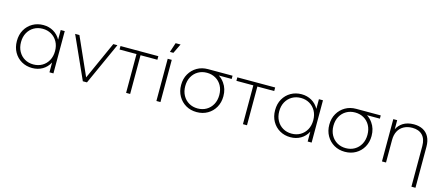

<svg xmlns="http://www.w3.org/2000/svg" viewBox="-56 -1407 5313 2289"><g transform="rotate(15 2601.0 -262.5)"><path d="M317 4Q244 4 185.5 -29.5Q127 -63 93 -123Q59 -183 59 -261Q59 -340 93 -399.5Q127 -459 185.5 -492.5Q244 -526 317 -526Q386 -526 441.5 -494Q497 -462 530 -403Q530 -403 530 -402V-522H580V0H531V-123Q531 -122 530 -120Q498 -60 442.5 -28Q387 4 317 4ZM320 -41Q380 -41 427.5 -68.5Q475 -96 502.5 -146Q530 -196 530 -261Q530 -327 502.5 -376.5Q475 -426 427.5 -453.5Q380 -481 320 -481Q260 -481 212.5 -453.5Q165 -426 137.5 -376.5Q110 -327 110 -261Q110 -196 137.5 -146Q165 -96 212.5 -68.5Q260 -41 320 -41Z M943 0 708 -522H761L969 -55L1179 -522H1230L994 0Z M1477 0V-479H1268V-522H1735V-478H1527V0Z M1851 0V-521H1901V0ZM1855 -607 1894 -725H1955L1898 -607Z M2347 4Q2272 4 2213.5 -30Q2155 -64 2120.5 -124Q2086 -184 2086 -261Q2086 -339 2120.5 -398.5Q2155 -458 2213.5 -492Q2272 -526 2347 -526H2349Q2350 -526 2351 -526H2362Q2363 -526 2363 -526H2371Q2372 -526 2372 -526H2395Q2395 -526 2396 -526H2404Q2404 -526 2405 -526H2411Q2411 -526 2412 -526H2432Q2432 -526 2433 -526H2441Q2442 -526 2443 -526H2449Q2450 -526 2450 -526H2650V-486H2491Q2532 -460 2561 -418Q2608 -352 2608 -261Q2608 -184 2574 -124Q2540 -64 2481 -30Q2422 4 2347 4ZM2347 -41Q2407 -41 2454.5 -68.5Q2502 -96 2529.5 -146Q2557 -196 2557 -261Q2557 -327 2530 -376.5Q2503 -426 2455 -453.5Q2407 -481 2347 -481Q2287 -481 2239.5 -453.5Q2192 -426 2164.5 -376.5Q2137 -327 2137 -261Q2137 -196 2164.5 -146Q2192 -96 2239.5 -68.5Q2287 -41 2347 -41Z M2919 0V-479H2710V-522H3177V-478H2969V0Z M3504 4Q3431 4 3372.5 -29.5Q3314 -63 3280 -123Q3246 -183 3246 -261Q3246 -340 3280 -399.5Q3314 -459 3372.5 -492.5Q3431 -526 3504 -526Q3573 -526 3628.5 -494Q3684 -462 3717 -403Q3717 -403 3717 -402V-522H3767V0H3718V-123Q3718 -122 3717 -120Q3685 -60 3629.5 -28Q3574 4 3504 4ZM3507 -41Q3567 -41 3614.5 -68.5Q3662 -96 3689.5 -146Q3717 -196 3717 -261Q3717 -327 3689.5 -376.5Q3662 -426 3614.5 -453.5Q3567 -481 3507 -481Q3447 -481 3399.5 -453.5Q3352 -426 3324.5 -376.5Q3297 -327 3297 -261Q3297 -196 3324.5 -146Q3352 -96 3399.5 -68.5Q3447 -41 3507 -41Z M4176 4Q4101 4 4042.5 -30Q3984 -64 3949.5 -124Q3915 -184 3915 -261Q3915 -339 3949.5 -398.5Q3984 -458 4042.5 -492Q4101 -526 4176 -526H4178Q4179 -526 4180 -526H4191Q4192 -526 4192 -526H4200Q4201 -526 4201 -526H4224Q4224 -526 4225 -526H4233Q4233 -526 4234 -526H4240Q4240 -526 4241 -526H4261Q4261 -526 4262 -526H4270Q4271 -526 4272 -526H4278Q4279 -526 4279 -526H4479V-486H4320Q4361 -460 4390 -418Q4437 -352 4437 -261Q4437 -184 4403 -124Q4369 -64 4310 -30Q4251 4 4176 4ZM4176 -41Q4236 -41 4283.5 -68.5Q4331 -96 4358.5 -146Q4386 -196 4386 -261Q4386 -327 4359 -376.5Q4332 -426 4284 -453.5Q4236 -481 4176 -481Q4116 -481 4068.5 -453.5Q4021 -426 3993.5 -376.5Q3966 -327 3966 -261Q3966 -196 3993.5 -146Q4021 -96 4068.5 -68.5Q4116 -41 4176 -41Z M4890 -526Q4954 -526 5001.5 -501.5Q5049 -477 5075.5 -427.5Q5102 -378 5102 -305V200H5052V-301Q5052 -389 5007.5 -435Q4963 -481 4883 -481Q4822 -481 4777 -456Q4732 -431 4708.5 -386Q4685 -341 4685 -278V0H4635V-522H4683V-410Q4708 -460 4755 -491Q4810 -526 4890 -526Z"/></g></svg>

Font: Montserrat Z Light
Style: Regular
Weight: 300
Designer: Julieta Ulanovsky
Foundry: Julieta Ulanovsky
Version: Version 8.000